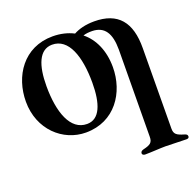

<svg xmlns="http://www.w3.org/2000/svg" viewBox="-159 -828 1294 1278"><g transform="rotate(-20 488.5 -189.0)"><path d="M946 250C895 235 878 223 878 185L882 -384C884 -569 806 -663 638 -663C575 -663 527 -649 492 -630C449 -652 399 -664 344 -664C138 -664 29 -495 29 -315C29 -118 173 14 336 14C541 14 652 -155 652 -335C652 -451 610 -543 540 -599C561 -606 582 -607 604 -607C691 -605 729 -546 729 -430L724 185C724 227 707 238 656 250C642 254 635 260 635 272C635 280 645 286 655 286C701 286 759 281 801 281C841 281 905 285 949 285C960 285 967 280 967 271C967 259 960 254 946 250ZM362 -37C244 -37 193 -180 193 -366C193 -514 231 -612 321 -613C439 -614 488 -470 488 -284C488 -135 452 -37 362 -37Z"/></g></svg>

Font: EB Garamond
Style: Bold
Weight: 700
Designer: Georg Duffner and Octavio Pardo
Foundry: Georg Duffner
Version: Version 1.000;PS 001.000;hotconv 1.0.88;makeotf.lib2.5.64775